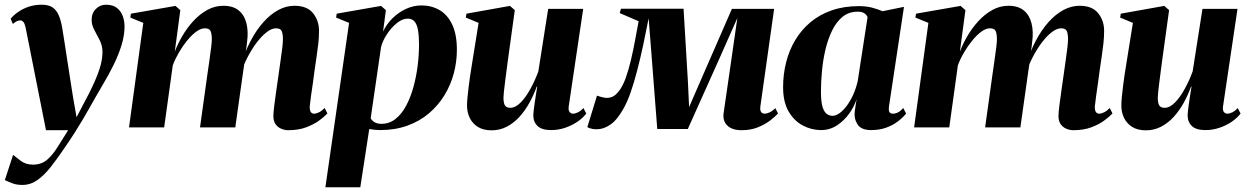

<svg xmlns="http://www.w3.org/2000/svg" viewBox="-50 -540 5292 814"><path d="M58.5 -423.5Q55 -440 49.2 -446.8Q43.5 -453.5 36 -453.5Q27.5 -453.5 20.5 -449.8Q13.5 -446 4.5 -438.5L-5 -460.5Q9 -477 28.8 -490.5Q48.5 -504 73.2 -512Q98 -520 127 -520Q155.5 -520 172.5 -508.8Q189.5 -497.5 199 -475.2Q208.5 -453 214 -420.5Q218 -397 223.5 -360.8Q229 -324.5 235.5 -282.8Q242 -241 248.2 -200.8Q254.5 -160.5 259.5 -129L274.5 -43L328 -145Q343 -175 353.8 -200Q364.5 -225 371.5 -246.2Q378.5 -267.5 381.5 -286Q384.5 -304.5 384.5 -320.5Q384 -347 372.5 -369.8Q361 -392.5 349.8 -413.2Q338.5 -434 338.5 -456Q338.5 -484.5 356.5 -502.2Q374.5 -520 399.5 -520Q428 -520 445.2 -506.8Q462.5 -493.5 470.2 -472.5Q478 -451.5 478 -428Q478 -390.5 465.5 -349.5Q453 -308.5 431.8 -265.2Q410.5 -222 383.5 -177Q367 -149 353.2 -124.8Q339.5 -100.5 326.5 -77.5Q313.5 -54.5 298.8 -29.8Q284 -5 265.8 23.8Q247.5 52.5 223 88Q193 132.5 165 168Q137 203.5 108 223.8Q79 244 45 244Q21.5 244 5 238Q-11.5 232 -29.5 223.5L5.5 116.5Q16 125 37.5 141.5Q59 158 89.5 158Q125.5 158 149.5 137.5Q173.5 117 194 83.5Q214.5 50 239 12H145Z M714.5 -497 691 -321Q703 -353 722.8 -387Q742.5 -421 769.2 -450.2Q796 -479.5 828.2 -497.5Q860.5 -515.5 897 -515.5Q938 -515.5 962 -495.8Q986 -476 994.8 -441.2Q1003.5 -406.5 997.5 -362.5Q997 -355 995.2 -342.5Q993.5 -330 991.2 -316.2Q989 -302.5 987 -291.5L971.5 -264.5Q988.5 -321 1012.8 -367Q1037 -413 1066.8 -446.2Q1096.5 -479.5 1129.8 -497.5Q1163 -515.5 1198.5 -515.5Q1252 -515.5 1277.2 -484Q1302.5 -452.5 1302.5 -409.5Q1302.5 -382.5 1299.5 -355.2Q1296.5 -328 1292.2 -300.2Q1288 -272.5 1284 -244Q1281 -218 1276.5 -187.8Q1272 -157.5 1268.2 -130.8Q1264.5 -104 1263 -87.5Q1263 -70 1268.5 -64Q1274 -58 1281 -58Q1290 -58 1301.8 -63.5Q1313.5 -69 1326.5 -82L1338 -59Q1325 -45 1302.8 -28.8Q1280.5 -12.5 1248 -0.2Q1215.5 12 1171.5 12Q1157.5 12 1142.8 6Q1128 0 1118.5 -13.2Q1109 -26.5 1109 -48.5Q1109 -60.5 1112.5 -90.2Q1116 -120 1121.2 -155.2Q1126.5 -190.5 1130.5 -219.5Q1135 -253 1139.5 -283.5Q1144 -314 1146.8 -337.5Q1149.5 -361 1149.5 -373Q1149.5 -396.5 1144.2 -408.2Q1139 -420 1120 -420Q1102 -420 1080.8 -403.8Q1059.5 -387.5 1038.5 -359.8Q1017.5 -332 999.2 -296.8Q981 -261.5 969.5 -223.5L992 -315.5Q989.5 -298 988.2 -287.2Q987 -276.5 985.2 -266Q983.5 -255.5 981 -237.5L947.5 0H798L828.5 -219.5Q833.5 -253 837.8 -283.5Q842 -314 845 -337.5Q848 -361 848 -373Q848 -396.5 842.8 -408.2Q837.5 -420 818.5 -420Q801.5 -420 782 -405.8Q762.5 -391.5 743.5 -368.2Q724.5 -345 708.5 -317.5Q692.5 -290 682.5 -263L646 0H497L557.5 -443L502.5 -465.5L505 -482L694 -515Z M1329.5 254 1430 -443 1375 -465.5 1377.5 -482 1565.5 -515 1586 -497 1574 -406Q1588 -436.5 1613.2 -461.8Q1638.5 -487 1670.5 -502Q1702.5 -517 1737 -517Q1779.5 -517 1813.5 -497.2Q1847.5 -477.5 1867.2 -435.8Q1887 -394 1887 -329Q1887 -278 1873.8 -228.5Q1860.5 -179 1834 -135.8Q1807.5 -92.5 1768.2 -59.2Q1729 -26 1677 -7.2Q1625 11.5 1561 11.5Q1550 11.5 1538.2 10.2Q1526.5 9 1515.5 7L1477.5 254ZM1521.5 -38.5Q1527 -28.5 1538.2 -21.8Q1549.5 -15 1567 -15Q1601 -15 1627.2 -36Q1653.5 -57 1672.2 -92.5Q1691 -128 1703 -171.8Q1715 -215.5 1720.8 -262Q1726.5 -308.5 1726.5 -351Q1726.5 -387.5 1722.2 -412Q1718 -436.5 1707.5 -448.8Q1697 -461 1678.5 -461Q1655.5 -461 1631.8 -441.5Q1608 -422 1590 -394.2Q1572 -366.5 1565.5 -340.5Z M2034.5 12.5Q1998.5 12.5 1975.5 -2.2Q1952.5 -17 1941.2 -40.8Q1930 -64.5 1930 -92.5Q1930 -107 1932 -128Q1934 -149 1937 -172.8Q1940 -196.5 1943.2 -219Q1946.5 -241.5 1949.5 -259L1979 -443L1925 -465.5L1927.5 -482L2112 -515L2132.5 -497L2103 -283Q2100.5 -263.5 2097.2 -238.8Q2094 -214 2091 -190.8Q2088 -167.5 2086.2 -149.8Q2084.5 -132 2084.5 -125.5Q2084.5 -112.5 2086.8 -103Q2089 -93.5 2095.2 -88.2Q2101.5 -83 2113.5 -83Q2136 -83 2158.5 -106.5Q2181 -130 2200.2 -165.8Q2219.5 -201.5 2232.5 -238L2274 -502.5H2422.5L2361 -88Q2359 -72 2365 -65Q2371 -58 2379 -58Q2388.5 -58 2400.8 -64Q2413 -70 2423.5 -82L2435.5 -58.5Q2420.5 -39 2397 -23.2Q2373.5 -7.5 2345.2 2Q2317 11.5 2286.5 11.5Q2247 11.5 2229 -5.8Q2211 -23 2211 -51.5Q2211 -57.5 2212.5 -70.8Q2214 -84 2216.5 -101.5Q2219 -119 2222 -137.8Q2225 -156.5 2227.5 -173H2225.5Q2213 -138 2194.8 -104.8Q2176.5 -71.5 2152.5 -45Q2128.5 -18.5 2098.8 -3Q2069 12.5 2034.5 12.5Z M3094 12Q3054 12 3033.5 -7.8Q3013 -27.5 3018 -61.5L3049.5 -279L3076 -463.5L3002.5 -297.5L2866 7H2736.5L2712.5 -303L2700 -462.5Q2688.5 -403 2676.5 -347.2Q2664.5 -291.5 2651.5 -241.5Q2638.5 -191.5 2624.2 -150Q2610 -108.5 2592.5 -78Q2566.5 -31.5 2538 -11.8Q2509.5 8 2480 8Q2471 8 2463.2 6.8Q2455.5 5.5 2449.8 3.5Q2444 1.5 2440 -1L2481 -134.5Q2487 -132.5 2493.5 -130.5Q2500 -128.5 2507.8 -126.8Q2515.5 -125 2523 -125Q2529.5 -125 2535.2 -126.2Q2541 -127.5 2547.2 -130.2Q2553.5 -133 2560.5 -139.2Q2567.5 -145.5 2575 -155Q2590.5 -175.5 2602.8 -209.5Q2615 -243.5 2624.8 -285Q2634.5 -326.5 2642.5 -369.5Q2650.5 -412.5 2657.5 -450L2577.5 -484.5L2582.5 -503H2848L2866.5 -193L2871.5 -86L2918 -193L3053 -502.5H3232L3173.5 -88Q3172 -76 3174.5 -69.5Q3177 -63 3182 -60.5Q3187 -58 3191.5 -58Q3200 -58 3212 -63.2Q3224 -68.5 3237 -81.5L3248.5 -59Q3236 -45 3214.2 -28.5Q3192.5 -12 3162.5 0Q3132.5 12 3094 12Z M3719 -89.5Q3716.5 -70.5 3721.2 -64.2Q3726 -58 3735 -58Q3746 -58 3757 -63.5Q3768 -69 3779.5 -82L3791.5 -58.5Q3777.5 -41 3756 -24.8Q3734.5 -8.5 3706.2 1.5Q3678 11.5 3643 11.5Q3600 11.5 3584.8 -13.8Q3569.5 -39 3574 -69.5L3581.5 -119Q3572 -89.5 3551 -59.5Q3530 -29.5 3499.2 -9Q3468.5 11.5 3431 11.5Q3390.5 11.5 3353.5 -8Q3316.5 -27.5 3293.2 -67.8Q3270 -108 3270 -170Q3270 -225.5 3283 -276.5Q3296 -327.5 3321.8 -370.5Q3347.5 -413.5 3386 -445.8Q3424.5 -478 3476 -496Q3527.5 -514 3591 -514Q3622 -514 3646.2 -507.8Q3670.5 -501.5 3692 -492.5L3782.5 -511ZM3628 -466.5Q3626 -475 3615.8 -482.8Q3605.5 -490.5 3587 -490.5Q3549 -490.5 3522.2 -468.8Q3495.5 -447 3477.8 -410.5Q3460 -374 3449.5 -329.5Q3439 -285 3434.8 -238.8Q3430.5 -192.5 3430.5 -152Q3430.5 -109 3437.2 -87Q3444 -65 3455.2 -57Q3466.5 -49 3479 -49Q3494 -49 3509.8 -60.5Q3525.5 -72 3540.5 -92.2Q3555.5 -112.5 3567.5 -139.2Q3579.5 -166 3586.5 -197Z M4043 -497 4019.5 -321Q4031.5 -353 4051.2 -387Q4071 -421 4097.8 -450.2Q4124.5 -479.5 4156.8 -497.5Q4189 -515.5 4225.5 -515.5Q4266.5 -515.5 4290.5 -495.8Q4314.5 -476 4323.2 -441.2Q4332 -406.5 4326 -362.5Q4325.5 -355 4323.8 -342.5Q4322 -330 4319.8 -316.2Q4317.5 -302.5 4315.5 -291.5L4300 -264.5Q4317 -321 4341.2 -367Q4365.5 -413 4395.2 -446.2Q4425 -479.5 4458.2 -497.5Q4491.5 -515.5 4527 -515.5Q4580.5 -515.5 4605.8 -484Q4631 -452.5 4631 -409.5Q4631 -382.5 4628 -355.2Q4625 -328 4620.8 -300.2Q4616.5 -272.5 4612.5 -244Q4609.5 -218 4605 -187.8Q4600.5 -157.5 4596.8 -130.8Q4593 -104 4591.5 -87.5Q4591.5 -70 4597 -64Q4602.5 -58 4609.5 -58Q4618.5 -58 4630.2 -63.5Q4642 -69 4655 -82L4666.5 -59Q4653.5 -45 4631.2 -28.8Q4609 -12.5 4576.5 -0.2Q4544 12 4500 12Q4486 12 4471.2 6Q4456.5 0 4447 -13.2Q4437.5 -26.5 4437.5 -48.5Q4437.5 -60.5 4441 -90.2Q4444.5 -120 4449.8 -155.2Q4455 -190.5 4459 -219.5Q4463.5 -253 4468 -283.5Q4472.5 -314 4475.2 -337.5Q4478 -361 4478 -373Q4478 -396.5 4472.8 -408.2Q4467.5 -420 4448.5 -420Q4430.5 -420 4409.2 -403.8Q4388 -387.5 4367 -359.8Q4346 -332 4327.8 -296.8Q4309.5 -261.5 4298 -223.5L4320.5 -315.5Q4318 -298 4316.8 -287.2Q4315.5 -276.5 4313.8 -266Q4312 -255.5 4309.5 -237.5L4276 0H4126.5L4157 -219.5Q4162 -253 4166.2 -283.5Q4170.5 -314 4173.5 -337.5Q4176.5 -361 4176.5 -373Q4176.5 -396.5 4171.2 -408.2Q4166 -420 4147 -420Q4130 -420 4110.5 -405.8Q4091 -391.5 4072 -368.2Q4053 -345 4037 -317.5Q4021 -290 4011 -263L3974.5 0H3825.5L3886 -443L3831 -465.5L3833.5 -482L4022.5 -515Z M4808.5 12.5Q4772.5 12.5 4749.5 -2.2Q4726.5 -17 4715.2 -40.8Q4704 -64.5 4704 -92.5Q4704 -107 4706 -128Q4708 -149 4711 -172.8Q4714 -196.5 4717.2 -219Q4720.5 -241.5 4723.5 -259L4753 -443L4699 -465.5L4701.5 -482L4886 -515L4906.5 -497L4877 -283Q4874.5 -263.5 4871.2 -238.8Q4868 -214 4865 -190.8Q4862 -167.5 4860.2 -149.8Q4858.5 -132 4858.5 -125.5Q4858.5 -112.5 4860.8 -103Q4863 -93.5 4869.2 -88.2Q4875.5 -83 4887.5 -83Q4910 -83 4932.5 -106.5Q4955 -130 4974.2 -165.8Q4993.5 -201.5 5006.5 -238L5048 -502.5H5196.5L5135 -88Q5133 -72 5139 -65Q5145 -58 5153 -58Q5162.5 -58 5174.8 -64Q5187 -70 5197.5 -82L5209.5 -58.5Q5194.5 -39 5171 -23.2Q5147.5 -7.5 5119.2 2Q5091 11.5 5060.5 11.5Q5021 11.5 5003 -5.8Q4985 -23 4985 -51.5Q4985 -57.5 4986.5 -70.8Q4988 -84 4990.5 -101.5Q4993 -119 4996 -137.8Q4999 -156.5 5001.5 -173H4999.5Q4987 -138 4968.8 -104.8Q4950.5 -71.5 4926.5 -45Q4902.5 -18.5 4872.8 -3Q4843 12.5 4808.5 12.5Z"/></svg>

Font: Merriweather 144pt ExtraBold
Style: Italic
Weight: 800
Italic angle: -7.8°
Version: Version 2.101